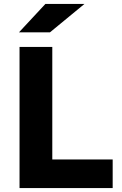

<svg xmlns="http://www.w3.org/2000/svg" viewBox="-20 -953 619 973"><path d="M551 0H79V-715H245V-145H551ZM408 -933 233 -789H76L210 -933Z"/></svg>

Font: Wix Madefor Text ExtraBold
Style: Regular
Weight: 800
Designer: Dalton Maag Ltd
Foundry: Dalton Maag Ltd
Version: Version 3.100